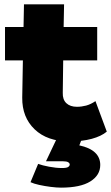

<svg xmlns="http://www.w3.org/2000/svg" viewBox="-20 -638 510 881"><path d="M299 11Q197 11 139 -44.5Q81 -100 82 -190L85 -361H3V-514H88L90 -618H274L272 -514H426V-361H270L268 -212Q267 -181 284.5 -164.5Q302 -148 333 -148Q354 -148 375 -153.5Q396 -159 418 -174L470 -34Q445 -13 401 -1Q357 11 299 11ZM260 223Q240 223 212.5 219.5Q185 216 160 210.5Q135 205 120 198L155 114Q174 121 205.5 127Q237 133 265 133Q286 133 293 128Q300 123 300 117Q300 111 293 106.5Q286 102 268 102H191L248 -18H362L344 29Q440 50 440 119Q440 166 394.5 194.5Q349 223 260 223Z"/></svg>

Font: Livvic Black
Style: Regular
Weight: 900
Designer: Jacques Le Bailly, Baron von Fonthausen
Version: Version 1.001; ttfautohint (v1.8.2)